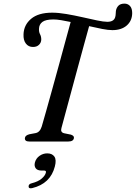

<svg xmlns="http://www.w3.org/2000/svg" viewBox="-20 -782 750 1061"><path d="M319.5 -74.5Q312.5 -50.5 335 -45.5L372 -38Q390.5 -31.5 388.5 -19.5Q386 0 357 0H142Q116.5 0 117.5 -18Q118 -33.5 142 -40L176.5 -46.5Q200.5 -51 210.5 -82.5Q219 -110.5 234.2 -165.2Q249.5 -220 268.5 -288.2Q287.5 -356.5 306.8 -427.2Q326 -498 342.8 -559.5Q359.5 -621 370.5 -660.5Q342.5 -666.5 318 -670.5Q293.5 -674.5 275.5 -674.5Q232.5 -674.5 214.2 -660.8Q196 -647 195.5 -623Q194.5 -605.5 201.2 -593Q208 -580.5 208 -564Q208 -546.5 195.2 -534.2Q182.5 -522 161.5 -522.5Q137.5 -522.5 123 -541.2Q108.5 -560 110 -592Q111.5 -644 151.8 -678Q192 -712 268.5 -712Q303 -712 347 -704.5Q391 -697 435.2 -687Q479.5 -677 516.2 -669.2Q553 -661.5 573 -661.5Q608 -661.5 616 -685.5Q619 -694.5 619.2 -703.5Q619.5 -712.5 620.5 -722Q623.5 -739.5 634.8 -750.8Q646 -762 668 -762Q686.5 -762 698.5 -748.8Q710.5 -735.5 710.5 -709.5Q710 -667 680.5 -641.2Q651 -615.5 601 -615.5Q578.5 -615.5 544.8 -622Q511 -628.5 472.5 -637.5Q461 -596.5 444.2 -535Q427.5 -473.5 408.5 -404Q389.5 -334.5 371.8 -268.2Q354 -202 340 -150.5Q326 -99 319.5 -74.5ZM210.5 160.5Q186 160.5 177 147.5Q168 134.5 173 115.5Q179 93 198.5 79.2Q218 65.5 241 65.5Q268 65.5 280.5 83.2Q293 101 283 138.5Q258.5 233 158 257.5Q138 262 138 248Q138 234.5 156 230.5Q191 221.5 210.2 205Q229.5 188.5 233.5 172Q236.5 160.5 224 160.5Z"/></svg>

Font: Fraunces 9pt
Style: Italic
Weight: 400
Italic angle: -16°
Version: Version 1.000;[b76b70a41]